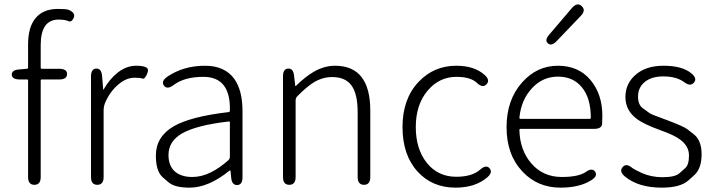

<svg xmlns="http://www.w3.org/2000/svg" viewBox="-20 -849 3281 882"><path d="M138 0Q109 0 109 -36V-479Q109 -484 104 -484H71Q35 -484 34 -506Q34 -528 69 -530L103 -533Q109 -533 109 -539V-645Q109 -725 144 -766.5Q179 -808 246 -808Q284 -808 295 -804Q328 -790 319 -768Q309 -745 294 -752Q279 -759 249 -759Q167 -759 167 -642V-538Q167 -533 172 -533H252Q288 -533 288 -509Q288 -484 252 -484H172Q167 -484 167 -479V-36Q167 0 138 0Z M427 0Q398 0 398 -36V-497Q398 -533 422 -534Q446 -535 449 -500L454 -439Q454 -434 456 -438Q483 -486 522 -516.5Q561 -547 606 -547Q637 -547 651.5 -539.5Q666 -532 655 -508Q644 -484 634.5 -488Q625 -492 599 -492Q560 -492 525 -462Q483 -427 461 -372Q456 -358 456 -343V-36Q456 0 427 0Z M851 13Q783 13 755 -11Q741 -23 727 -35Q696 -63 696 -134Q696 -221 778 -269Q857 -314 1030 -334Q1036 -335 1036 -341Q1040 -496 914 -496Q827 -496 777 -458Q748 -436 733 -456Q719 -476 749 -497Q823 -547 922 -547Q1012 -547 1056 -487Q1094 -434 1094 -338V-35Q1094 0 1070 1Q1045 2 1042 -33L1039 -63Q1038 -68 1034 -65Q938 13 851 13ZM863 -36Q906 -36 948 -57Q987 -76 1028 -112Q1036 -119 1036 -130V-287Q1036 -292 1031 -291Q883 -274 816 -236Q754 -200 754 -137Q754 -85 786 -59Q815 -36 863 -36Z M1309 0Q1280 0 1280 -36V-498Q1280 -533 1304 -534Q1328 -535 1331 -500L1336 -457Q1336 -452 1340 -455Q1384 -498 1421 -519Q1469 -547 1519 -547Q1681 -547 1681 -341V-36Q1681 0 1652 0Q1623 0 1623 -36V-333Q1623 -417 1595 -456Q1567 -495 1506 -495Q1462 -495 1422 -471Q1388 -450 1346 -407Q1338 -399 1338 -387V-36Q1338 0 1309 0Z M2073 13Q1966 13 1899 -60Q1829 -136 1829 -265.5Q1829 -395 1903 -473Q1973 -547 2076 -547Q2159 -547 2206 -505Q2233 -481 2215 -462Q2198 -443 2171 -468Q2142 -496 2077 -496Q1997 -496 1943.5 -431.5Q1890 -367 1890 -265.5Q1890 -164 1941 -100.5Q1992 -37 2076 -37Q2149 -37 2186 -70Q2213 -94 2229 -76Q2245 -57 2218 -34Q2163 13 2073 13Z M2555 13Q2449 13 2380 -61Q2307 -138 2307 -264.5Q2307 -391 2379 -471Q2447 -547 2542.5 -547Q2638 -547 2692.5 -481.5Q2747 -416 2747 -318Q2747 -299 2746 -280Q2744 -257 2709 -257H2371Q2366 -257 2366 -252Q2368 -159 2421.5 -97.5Q2475 -36 2561 -36Q2637 -36 2671 -59Q2700 -80 2714 -60Q2727 -40 2696 -21Q2642 13 2555 13ZM2366 -308Q2366 -303 2371 -303H2689Q2694 -303 2694 -308Q2694 -398 2653.5 -447.5Q2613 -497 2543.5 -497Q2474 -497 2426 -446Q2374 -392 2366 -308ZM2538 -661Q2513 -635 2497 -650Q2480 -664 2504 -691L2608 -813Q2632 -840 2652 -821Q2673 -802 2648 -776Z M3020 13Q2913 13 2851 -38Q2823 -61 2840 -81Q2856 -101 2884 -78Q2894 -70 2929 -54Q2972 -35 3023 -35Q3081 -35 3101 -53Q3114 -65 3128 -77Q3145 -92 3145 -135Q3145 -178 3104 -208Q3076 -229 3016 -250Q2938 -278 2905 -303Q2853 -342 2853 -403Q2853 -464 2898 -504Q2946 -547 3028 -547Q3114 -547 3156 -512Q3184 -489 3168 -470Q3152 -450 3124 -471Q3088 -498 3027 -498Q2970 -498 2939 -470Q2911 -445 2911 -406Q2911 -367 2933 -352Q2948 -341 2963 -330Q2970 -324 3031 -302L3042 -298Q3122 -268 3138 -255Q3152 -244 3166 -233Q3203 -205 3203 -140Q3203 -75 3169 -44Q3156 -32 3142 -20Q3105 13 3020 13Z"/></svg>

Font: Resource Han Rounded CN Light
Style: Regular
Weight: 300
Designer: Cyano Hao (round all glyphs); Ryoko NISHIZUKA 西塚涼子 (kana, bopomofo & ideographs); Paul D. Hunt (Latin, Greek & Cyrillic)
Foundry: Cyano Hao
Version: 0.990